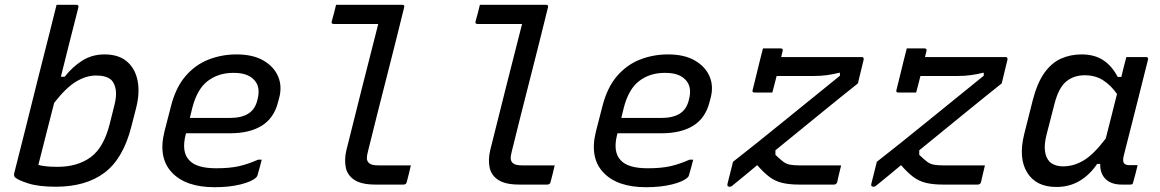

<svg xmlns="http://www.w3.org/2000/svg" viewBox="-20 -770 4840 801"><path d="M307 -739Q290 -673 271.5 -599.5Q253 -526 234 -450H250Q282 -491 323 -517Q364 -543 416 -543Q475 -543 509.5 -513.5Q544 -484 554 -433.5Q564 -383 548 -320L528 -242Q494 -108 416 -49.5Q338 9 213 9Q141 9 97.5 -5Q54 -19 43 -30Q37 -36 39 -46Q65 -147 88.5 -242Q112 -337 136 -432.5Q160 -528 186 -630Q201 -692 216 -750H299Q309 -750 307 -739ZM381 -455Q340 -455 298 -430Q256 -405 206 -341Q188 -272 171.5 -206Q155 -140 140 -82Q168 -74 220 -74Q303 -74 358 -114Q413 -154 438 -254L457 -330Q467 -369 463 -395Q459 -421 445 -436Q424 -455 381 -455Z M967 -543Q1035 -543 1079 -517.5Q1123 -492 1140.5 -450.5Q1158 -409 1144 -359L1140 -344Q1123 -277 1072 -245.5Q1021 -214 940 -214H756L755 -210Q736 -137 769 -102Q799 -68 882 -68Q938 -68 976 -76.5Q1014 -85 1057 -104H1072Q1068 -88 1063.5 -71.5Q1059 -55 1054 -38Q1053 -34 1049 -30Q1032 -13 985 -1Q938 11 875 11Q755 11 697 -50.5Q639 -112 666 -221L693 -326Q713 -405 754 -452.5Q795 -500 850 -521.5Q905 -543 967 -543ZM953 -466Q891 -466 846.5 -432Q802 -398 782 -319L772 -278H940Q987 -278 1016 -296Q1045 -314 1054 -354Q1069 -409 1038 -439Q1025 -452 1005 -459Q985 -466 953 -466Z M1382 -750H1658Q1669 -750 1666 -739Q1629 -588 1591 -440Q1553 -292 1515 -138Q1510 -119 1510.5 -109Q1511 -99 1518 -91Q1524 -85 1533.5 -82.5Q1543 -80 1561 -80H1694Q1690 -63 1686 -46Q1682 -29 1677 -11Q1675 0 1663 0H1546Q1488 0 1458.5 -19.5Q1429 -39 1422.5 -71.5Q1416 -104 1425 -143Q1459 -280 1491.5 -408.5Q1524 -537 1558 -670H1372Q1361 -670 1364 -681Q1369 -698 1373.5 -715.5Q1378 -733 1382 -750Z M1982 -750H2258Q2269 -750 2266 -739Q2229 -588 2191 -440Q2153 -292 2115 -138Q2110 -119 2110.5 -109Q2111 -99 2118 -91Q2124 -85 2133.5 -82.5Q2143 -80 2161 -80H2294Q2290 -63 2286 -46Q2282 -29 2277 -11Q2275 0 2263 0H2146Q2088 0 2058.5 -19.5Q2029 -39 2022.5 -71.5Q2016 -104 2025 -143Q2059 -280 2091.5 -408.5Q2124 -537 2158 -670H1972Q1961 -670 1964 -681Q1969 -698 1973.5 -715.5Q1978 -733 1982 -750Z M2767 -543Q2835 -543 2879 -517.5Q2923 -492 2940.5 -450.5Q2958 -409 2944 -359L2940 -344Q2923 -277 2872 -245.5Q2821 -214 2740 -214H2556L2555 -210Q2536 -137 2569 -102Q2599 -68 2682 -68Q2738 -68 2776 -76.5Q2814 -85 2857 -104H2872Q2868 -88 2863.5 -71.5Q2859 -55 2854 -38Q2853 -34 2849 -30Q2832 -13 2785 -1Q2738 11 2675 11Q2555 11 2497 -50.5Q2439 -112 2466 -221L2493 -326Q2513 -405 2554 -452.5Q2595 -500 2650 -521.5Q2705 -543 2767 -543ZM2753 -466Q2691 -466 2646.5 -432Q2602 -398 2582 -319L2572 -278H2740Q2787 -278 2816 -296Q2845 -314 2854 -354Q2869 -409 2838 -439Q2825 -452 2805 -459Q2785 -466 2753 -466Z M3163 -568H3237Q3248 -568 3245 -557Q3242 -546 3239 -532H3575Q3585 -532 3583 -521L3559 -422Q3486 -364 3399 -293Q3312 -222 3215 -143V-124Q3235 -105 3247.5 -95.5Q3260 -86 3275.5 -83Q3291 -80 3317 -80H3489Q3488 -74 3484 -59Q3480 -44 3477 -29.5Q3474 -15 3473 -11Q3470 0 3459 0H3313Q3273 0 3243.5 -7Q3214 -14 3190 -32Q3166 -50 3139 -81Q3114 -60 3088.5 -39Q3063 -18 3037 3Q3031 9 3024 9Q3012 9 3015 -3L3038 -95Q3134 -170 3247 -262Q3360 -354 3484 -454V-467Q3455 -460 3430 -456.5Q3405 -453 3373 -453H3220Q3215 -434 3210.5 -416Q3206 -398 3202 -384H3128Q3116 -384 3120 -395Q3126 -418 3133.5 -449.5Q3141 -481 3149 -513Q3157 -545 3163 -568Z M3763 -568H3837Q3848 -568 3845 -557Q3842 -546 3839 -532H4175Q4185 -532 4183 -521L4159 -422Q4086 -364 3999 -293Q3912 -222 3815 -143V-124Q3835 -105 3847.5 -95.5Q3860 -86 3875.5 -83Q3891 -80 3917 -80H4089Q4088 -74 4084 -59Q4080 -44 4077 -29.5Q4074 -15 4073 -11Q4070 0 4059 0H3913Q3873 0 3843.5 -7Q3814 -14 3790 -32Q3766 -50 3739 -81Q3714 -60 3688.5 -39Q3663 -18 3637 3Q3631 9 3624 9Q3612 9 3615 -3L3638 -95Q3734 -170 3847 -262Q3960 -354 4084 -454V-467Q4055 -460 4030 -456.5Q4005 -453 3973 -453H3820Q3815 -434 3810.5 -416Q3806 -398 3802 -384H3728Q3716 -384 3720 -395Q3726 -418 3733.5 -449.5Q3741 -481 3749 -513Q3757 -545 3763 -568Z M4492 -543Q4546 -543 4582.5 -519Q4619 -495 4643 -449H4658Q4662 -467 4667 -486Q4672 -505 4679 -532H4761Q4772 -532 4769 -520Q4744 -420 4718 -317Q4692 -214 4668 -120Q4663 -99 4668.5 -90Q4674 -81 4692 -81H4726Q4722 -64 4717 -44.5Q4712 -25 4707 -8Q4706 0 4696 0H4659Q4616 0 4592.5 -23Q4569 -46 4570 -86H4557Q4526 -40 4483.5 -15Q4441 10 4387 10Q4302 10 4265 -50.5Q4228 -111 4253 -211L4288 -350Q4307 -424 4337 -466Q4367 -508 4406.5 -525.5Q4446 -543 4492 -543ZM4359 -95Q4380 -76 4416 -76Q4459 -76 4500.5 -100.5Q4542 -125 4593 -192Q4605 -238 4616.5 -284.5Q4628 -331 4640 -378Q4614 -415 4581.5 -435.5Q4549 -456 4506 -456Q4459 -456 4427.5 -429.5Q4396 -403 4379 -336L4346 -208Q4336 -168 4339.5 -140Q4343 -112 4359 -95Z"/></svg>

Font: Recursive Mn Lnr St
Style: Italic
Weight: 400
Italic angle: -15°
Monospace: yes
Version: Version 1.079;hotconv 1.0.112;makeotfexe 2.5.65598; ttfautoh